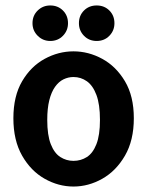

<svg xmlns="http://www.w3.org/2000/svg" viewBox="-20 -679 539 703"><path d="M249 4Q194 4 143.5 -24.5Q93 -53 61 -109Q29 -165 29 -246Q29 -327 61 -381.5Q93 -436 143.5 -463.5Q194 -491 249 -491Q304 -491 354.5 -463.5Q405 -436 437.5 -381.5Q470 -327 470 -246Q470 -165 437.5 -109Q405 -53 354.5 -24.5Q304 4 249 4ZM249 -90Q276 -90 298 -104Q320 -118 333 -151Q346 -184 346 -240Q346 -297 333 -331.5Q320 -366 298 -381.5Q276 -397 249 -397Q230 -397 212.5 -388.5Q195 -380 181.5 -361Q168 -342 160.5 -312Q153 -282 153 -240Q153 -184 166 -151Q179 -118 201 -104Q223 -90 249 -90ZM334 -529Q306 -529 287.5 -548Q269 -567 269 -594Q269 -622 287.5 -640.5Q306 -659 334 -659Q362 -659 380.5 -640.5Q399 -622 399 -594Q399 -567 380.5 -548Q362 -529 334 -529ZM164 -529Q137 -529 118 -548Q99 -567 99 -594Q99 -622 118 -640.5Q137 -659 164 -659Q192 -659 210.5 -640.5Q229 -622 229 -594Q229 -567 210.5 -548Q192 -529 164 -529Z"/></svg>

Font: Kreon Light
Style: Regular
Weight: 300
Designer: Julia Petretta
Foundry: Julia Petretta and Eli Heuer
Version: Version 2.002